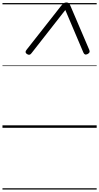

<svg xmlns="http://www.w3.org/2000/svg" viewBox="-20 -1035 803 1555"><path d="M196 -633 472 -984Q485 -1000 494.5 -1007.5Q504 -1015 517 -1015Q532 -1015 539 -1007.5Q546 -1000 552 -984L703 -631Q708 -620 705 -612Q702 -604 689 -597Q676 -591 668 -594.5Q660 -598 655 -610L509 -954L235 -604Q227 -593 218 -591.5Q209 -590 197 -598Q187 -606 187 -614Q187 -622 196 -633ZM0 490H763V500H0ZM0 -20H763V0H0ZM0 -505H763V-500H0ZM0 -1010H763V-1000H0Z"/></svg>

Font: Playwrite ZA Guides
Style: Regular
Weight: 400
Designer: Veronika Burian, José Scaglione
Foundry: TypeTogether
Version: Version 1.003